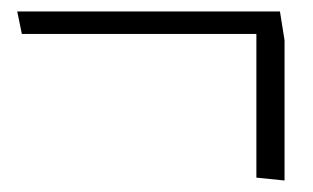

<svg xmlns="http://www.w3.org/2000/svg" viewBox="-20 -426 545 334"><path d="M467 -406H10L18 -367H426V-117L475 -112V-356Z"/></svg>

Font: Catamaran Thin
Style: Regular
Weight: 100
Designer: Pria Ravichandran
Version: Version 2.000